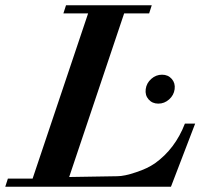

<svg xmlns="http://www.w3.org/2000/svg" viewBox="-72 -710 772 730"><path d="M670 -240 578 0H-52L-42 -31H52L263 -659H169L179 -690H505L495 -659H400L191 -37L374 -40Q401 -40 445 -55Q488 -69 517 -89Q594 -144 631 -240ZM530 -316Q507 -316 493 -332Q479 -348 482 -371Q485 -394 503 -410Q521 -426 544 -426Q567 -426 581 -410Q595 -394 592 -371Q589 -348 571 -332Q553 -316 530 -316Z"/></svg>

Font: DG Didot
Style: Bold Italic
Weight: 700
Designer: David Gatwood, Takis Katsoulidis, and George D. Matthiopoulos
Foundry: David Gatwood
Version: Version 1.0